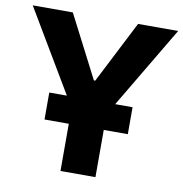

<svg xmlns="http://www.w3.org/2000/svg" viewBox="-82 -775 811 849"><g transform="rotate(10 323.5 -350.0)"><path d="M136 -212H245V0H402V-212H510V-333H432L650 -700H470L327 -420H321L177 -700H-3L215 -333H136Z"/></g></svg>

Font: Fixel Display Bold
Style: Bold
Weight: 700
Designer: AlfaBravo + MacPaw
Foundry: Kyrylo Tkachov, Marchela Mozhyna, Serhii Makarenko, Maria Weinstein, Zakhar Kryvoshyya
Version: Version 1.211